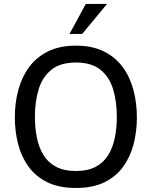

<svg xmlns="http://www.w3.org/2000/svg" viewBox="-20 -934 764 967"><path d="M362.3 12.7Q277.3 12.7 218.5 -16.1Q159.7 -44.9 123.5 -95Q87.4 -145 71 -209Q54.7 -272.9 54.7 -343.3Q54.7 -415 72 -480Q89.4 -544.9 126.2 -595.5Q163.1 -646 221.7 -675Q280.3 -704.1 362.3 -704.1Q444.8 -704.1 503.2 -675Q561.5 -646 598.4 -595.5Q635.3 -544.9 652.3 -480Q669.4 -415 669.4 -343.3Q669.4 -272.9 653.1 -209Q636.7 -145 600.8 -95Q564.9 -44.9 506.1 -16.1Q447.3 12.7 362.3 12.7ZM362.3 -72.8Q422.9 -72.8 462.9 -94.5Q502.9 -116.2 525.9 -154.3Q548.8 -192.4 558.6 -241.7Q568.4 -291 568.4 -345.7Q568.4 -421.9 549.8 -483.9Q531.2 -545.9 486.3 -582.5Q441.4 -619.1 362.3 -619.1Q283.7 -619.1 238.5 -582.5Q193.4 -545.9 174.6 -483.9Q155.8 -421.9 155.8 -345.7Q155.8 -291 165.5 -241.7Q175.3 -192.4 198.2 -154.3Q221.2 -116.2 261.5 -94.5Q301.8 -72.8 362.3 -72.8ZM330.1 -763.2 412.1 -914.1H519L394 -763.2Z"/></svg>

Font: Shanti
Style: Regular
Weight: 400
Designer: Vernon Adams
Foundry: Vernon Adams
Version: Version 1.100; ttfautohint (v1.8.4)